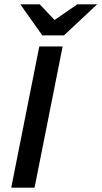

<svg xmlns="http://www.w3.org/2000/svg" viewBox="-20 -869 470 889"><path d="M32 0 162 -654H270L140 0ZM176 -705 74 -849H164L231 -778H235L338 -849H430L276 -705Z"/></svg>

Font: Source Sans 3 SemiBold
Style: Italic
Weight: 600
Italic angle: -11°
Designer: Paul D. Hunt
Foundry: Adobe
Version: Version 3.046;hotconv 1.0.118;makeotfexe 2.5.65603